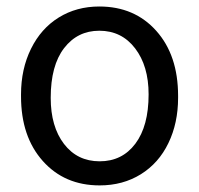

<svg xmlns="http://www.w3.org/2000/svg" viewBox="-20 -558 610 588"><path d="M44.4 -269Q44.4 -346.7 75 -408.7Q105.5 -470.7 159.9 -504.4Q214.4 -538.1 284.2 -538.1Q392.1 -538.1 458.7 -463.4Q525.4 -388.7 525.4 -264.6V-258.3Q525.4 -181.2 495.8 -119.9Q466.3 -58.6 411.4 -24.4Q356.4 9.8 285.2 9.8Q177.7 9.8 111.1 -64.9Q44.4 -139.6 44.4 -262.7ZM135.3 -258.3Q135.3 -170.4 176 -117.2Q216.8 -64 285.2 -64Q354 -64 394.5 -117.9Q435.1 -171.9 435.1 -269Q435.1 -356 393.8 -409.9Q352.5 -463.9 284.2 -463.9Q217.3 -463.9 176.3 -410.6Q135.3 -357.4 135.3 -258.3Z"/></svg>

Font: Noboto
Style: Regular
Weight: 400
Designer: Google
Version: Version 2.001101; 2014